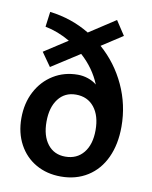

<svg xmlns="http://www.w3.org/2000/svg" viewBox="-82 -776 672 848"><g transform="rotate(10 254.0 -352.0)"><path d="M475 -253Q475 -174 447.5 -114.5Q420 -55 368.5 -22.5Q317 10 249 10Q186 10 137 -18Q88 -46 60.5 -97Q33 -148 33 -214Q33 -281 60.5 -333.5Q88 -386 136.5 -416Q185 -446 246 -446Q269 -446 291.5 -438.5Q314 -431 331 -417Q303 -486 244 -539L118 -458L75 -519L180 -587Q125 -619 68 -630L77 -698Q175 -686 256 -637L374 -714L416 -650L322 -589Q394 -526 434.5 -438.5Q475 -351 475 -253ZM365 -218Q365 -283 335 -320.5Q305 -358 253 -358Q203 -358 174 -320Q145 -282 145 -218Q145 -154 174 -117Q203 -80 253 -80Q305 -80 335 -117Q365 -154 365 -218Z"/></g></svg>

Font: Sarabun SemiBold
Style: Regular
Weight: 600
Designer: Suppakit Chalermlarp | Katatrad Co.,Ltd.
Foundry: Cadson Demak Co.,Ltd.
Version: Version 1.000; ttfautohint (v1.6)